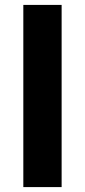

<svg xmlns="http://www.w3.org/2000/svg" viewBox="-20 -762 345 782"><path d="M75 0V-742H231V0Z"/></svg>

Font: MOST Montserrat
Style: Bold
Weight: 700
Designer: Julieta Ulanovsky
Foundry: Julieta Ulanovsky
Version: Version 8.000;March 11, 2024;FontCreator 15.0.0.2926 64-bit